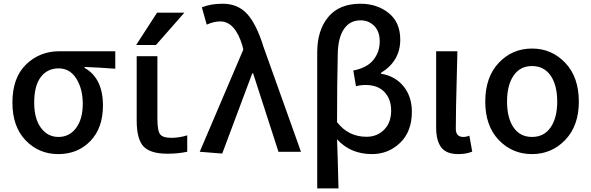

<svg xmlns="http://www.w3.org/2000/svg" viewBox="-20 -830 3233 1050"><path d="M47.9 -268.6Q47.9 -405.3 122.6 -477.5Q197.3 -549.8 304.7 -549.8H610.4V-454.1Q521.5 -460.9 442.4 -463.9V-459Q543 -402.3 543 -252.9Q543 -129.9 474.1 -58.6Q405.3 12.7 298.8 12.7Q192.4 12.7 120.1 -62.5Q47.9 -137.7 47.9 -268.6ZM432.6 -262.7Q432.6 -343.8 397.5 -399.9Q362.3 -456.1 300.8 -456.1Q239.3 -456.1 203.1 -408.7Q167 -361.3 167 -268.6Q167 -181.6 203.6 -131.3Q240.2 -81.1 299.8 -81.1Q359.4 -81.1 396 -129.9Q432.6 -178.7 432.6 -262.7Z M838.9 -760.7H988.3L833 -584H724.6ZM840.8 -180.7Q840.8 -114.3 856 -95.2Q871.1 -76.2 916 -76.2Q960 -76.2 1003.9 -89.8V0Q952.1 10.7 896.5 10.7Q802.7 10.7 765.1 -28.8Q727.5 -68.4 727.5 -171.9V-522.5H840.8Z M1195.3 9.8 1072.3 0 1310.5 -558.6 1305.7 -580.1Q1265.6 -712.9 1184.6 -712.9Q1150.4 -712.9 1110.4 -695.3L1084 -790Q1132.8 -809.6 1197.3 -809.6Q1281.2 -809.6 1332 -753.4Q1382.8 -697.3 1420.9 -574.2L1626 0H1502.9L1364.3 -428.7H1359.4Z M1714.8 200.2V-543.9Q1714.8 -664.1 1774.9 -736.8Q1835 -809.6 1951.2 -809.6Q2042 -809.6 2105.5 -758.8Q2168.9 -708 2168.9 -613.3Q2168.9 -496.1 2063.5 -431.6V-426.8Q2139.6 -415 2186 -358.9Q2232.4 -302.7 2232.4 -218.8Q2232.4 -110.4 2168 -48.8Q2103.5 12.7 2014.6 12.7Q1896.5 12.7 1823.2 -68.4Q1827.1 26.4 1831.1 200.2ZM1984.4 -82Q2042 -82 2080.6 -120.6Q2119.1 -159.2 2119.1 -225.6Q2119.1 -287.1 2083 -326.2Q2046.9 -365.2 1979.5 -365.2Q1950.2 -365.2 1926.8 -358.4L1912.1 -444.3Q1987.3 -459 2022 -502.4Q2056.6 -545.9 2056.6 -603.5Q2056.6 -658.2 2026.4 -688.5Q1996.1 -718.8 1952.1 -718.8Q1892.6 -718.8 1860.4 -670.4Q1828.1 -622.1 1827.1 -532.2Q1823.2 -367.2 1823.2 -162.1Q1884.8 -82 1984.4 -82Z M2486.3 12.7Q2420.9 12.7 2393.1 -23.9Q2365.2 -60.5 2365.2 -132.8V-549.8H2481.4Q2480.5 -502 2478 -411.1Q2475.6 -320.3 2474.1 -250Q2472.7 -179.7 2472.7 -126Q2472.7 -81.1 2513.7 -81.1Q2530.3 -81.1 2546.9 -87.9L2562.5 -1Q2530.3 12.7 2486.3 12.7Z M2889.6 12.7Q2781.2 12.7 2707.5 -64.5Q2633.8 -141.6 2633.8 -274.4Q2633.8 -408.2 2707.5 -486.3Q2781.2 -564.5 2889.6 -564.5Q2997.1 -564.5 3071.3 -486.3Q3145.5 -408.2 3145.5 -274.4Q3145.5 -142.6 3071.3 -64.9Q2997.1 12.7 2889.6 12.7ZM3027.3 -274.4Q3027.3 -364.3 2991.2 -416.5Q2955.1 -468.8 2889.6 -468.8Q2824.2 -468.8 2788.6 -416.5Q2752.9 -364.3 2752.9 -274.4Q2752.9 -184.6 2788.6 -132.8Q2824.2 -81.1 2889.6 -81.1Q2955.1 -81.1 2991.2 -133.3Q3027.3 -185.5 3027.3 -274.4Z"/></svg>

Font: Gen Shin Gothic Medium
Style: Regular
Weight: 500
Designer: [Source Han Sans]
Ryoko NISHIZUKA  (kana & ideographs); Paul D. Hunt (Latin, Greek & Cyrillic); Wenlong ZHANG  (bopomofo
Version: Version 1.002.20150607